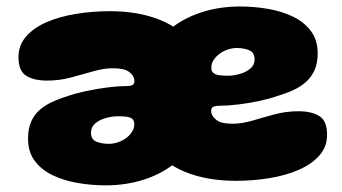

<svg xmlns="http://www.w3.org/2000/svg" viewBox="-20 -552 1053 592"><path d="M319 -517.5Q407.5 -517.5 474.5 -490.2Q541.5 -463 579.2 -407.2Q617 -351.5 617 -266.5Q617 -196.5 592.8 -143.2Q568.5 -90 525.5 -53.8Q482.5 -17.5 426.2 1Q370 19.5 306 19.5Q262.5 19.5 220 12.2Q177.5 5 142.8 -11.5Q108 -28 87.2 -55.8Q66.5 -83.5 66.5 -124.5Q66.5 -155 76 -176.8Q85.5 -198.5 102.5 -213.2Q119.5 -228 142 -238.2Q164.5 -248.5 190.5 -256.5Q212.5 -264 244.8 -271Q277 -278 310.2 -282.2Q343.5 -286.5 366.5 -286.5Q382.5 -286.5 388.5 -290Q394.5 -293.5 394.5 -302Q394.5 -309 391.2 -315.5Q388 -322 382 -327Q373 -335.5 359.5 -338.5Q346 -341.5 328 -341.5Q299.5 -341.5 267 -332Q234.5 -322.5 198.8 -313Q163 -303.5 125 -303.5Q85 -303.5 61 -318.2Q37 -333 37 -376Q37 -412.5 60.5 -439.5Q84 -466.5 124 -483.8Q164 -501 214.5 -509.2Q265 -517.5 319 -517.5ZM343.5 -193.5Q326 -193.5 306.8 -188.2Q287.5 -183 274 -171.8Q260.5 -160.5 260.5 -143.5Q260.5 -122 277.2 -115.2Q294 -108.5 315.5 -108.5Q329.5 -108.5 343.5 -113.2Q357.5 -118 368.8 -126.2Q380 -134.5 387 -145.5Q394 -156.5 394 -168.5Q394 -180 388 -185.2Q382 -190.5 370.8 -192Q359.5 -193.5 343.5 -193.5ZM706.5 5.5Q618.5 5.5 551.2 -21.8Q484 -49 446.2 -105Q408.5 -161 408.5 -246Q408.5 -316 433 -369.2Q457.5 -422.5 500.2 -458.8Q543 -495 599.5 -513.5Q656 -532 719.5 -532Q763 -532 805.5 -524.8Q848 -517.5 882.8 -501Q917.5 -484.5 938.5 -456.5Q959.5 -428.5 959.5 -387.5Q959.5 -357 949.8 -335.5Q940 -314 923 -299Q906 -284 883.5 -273.8Q861 -263.5 835 -256Q813.5 -248 781 -241Q748.5 -234 715.5 -230Q682.5 -226 659 -226Q643.5 -226 637.2 -222.5Q631 -219 631 -210Q631 -203.5 634.2 -197Q637.5 -190.5 643.5 -185.5Q652.5 -176.5 666 -173.5Q679.5 -170.5 697.5 -170.5Q726 -170.5 758.8 -180.2Q791.5 -190 827 -199.5Q862.5 -209 900.5 -209Q940.5 -209 964.5 -194.2Q988.5 -179.5 988.5 -136Q988.5 -99.5 965 -72.8Q941.5 -46 901.5 -28.5Q861.5 -11 811 -2.8Q760.5 5.5 706.5 5.5ZM682.5 -318.5Q699.5 -318.5 718.8 -323.8Q738 -329 751.5 -340.2Q765 -351.5 765 -368.5Q765 -390 748.5 -397Q732 -404 710 -404Q696 -404 682 -399.2Q668 -394.5 656.8 -386Q645.5 -377.5 638.5 -366.8Q631.5 -356 631.5 -343.5Q631.5 -333 637.5 -327.5Q643.5 -322 655 -320.2Q666.5 -318.5 682.5 -318.5Z"/></svg>

Font: Gluten ExtraBold
Style: Regular
Weight: 800
Designer: Tyler Finck
Foundry: Etcetera Type Company
Version: Version 1.300